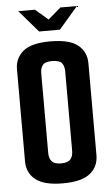

<svg xmlns="http://www.w3.org/2000/svg" viewBox="-55 -811 492 854"><g transform="rotate(-5 191.0 -384.0)"><path d="M59.6 -774.3H134.1L191 -725.5L247.8 -774.3H321.7L237.1 -676.1H144.2ZM190.6 6Q107.8 6 69.7 -24.1Q31.5 -54.2 31.5 -105.8V-517.2Q31.5 -566.4 68.3 -597.4Q105.1 -628.3 190.6 -628Q276.5 -627.7 313.5 -597Q350.4 -566.4 350.4 -516.9V-106.2Q350.4 -54.6 312.5 -24.3Q274.5 6 190.6 6ZM190.6 -83.1Q220.2 -83.1 232.3 -96.5Q244.4 -109.9 244.4 -135V-489.4Q244.4 -513.4 233.3 -526.8Q222.2 -540.2 190 -540.2Q159.4 -540.2 148.5 -527Q137.5 -513.7 137.5 -490.4V-134.6Q137.5 -109.6 149.7 -96.4Q161.8 -83.1 190.6 -83.1Z"/></g></svg>

Font: Smooch Sans Thin
Style: Regular
Weight: 100
Designer: Robert E. Leuschke
Foundry: Robert E. Leuschke
Version: Version 1.010